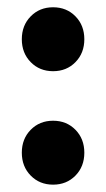

<svg xmlns="http://www.w3.org/2000/svg" viewBox="-20 -500 292 528"><path d="M187.5 -329.1Q163.1 -304.2 126 -304.2Q88.9 -304.2 64.5 -329.1Q40 -354 40 -392.1Q40 -430.2 64.5 -455.1Q88.9 -480 126 -480Q163.1 -480 187.5 -455.1Q211.9 -430.2 211.9 -392.1Q211.9 -354 187.5 -329.1ZM64.5 -17.1Q40 -42 40 -80.1Q40 -118.2 64.5 -143.1Q88.9 -168 126 -168Q163.1 -168 187.5 -143.1Q211.9 -118.2 211.9 -80.1Q211.9 -42 187.5 -17.1Q163.1 7.8 126 7.8Q88.9 7.8 64.5 -17.1Z"/></svg>

Font: Apfel Grotezk
Style: Bold
Weight: 700
Designer: Luigi Gorlero
Foundry: Collletttivo
Version: Version 2.000;FEAKit 1.0